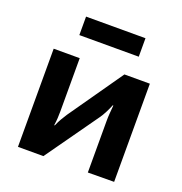

<svg xmlns="http://www.w3.org/2000/svg" viewBox="-125 -798 860 908"><g transform="rotate(20 305.0 -344.0)"><path d="M547 -494V0L415 1V-259Q415 -278 416.5 -297Q418 -316 420 -338H417Q410 -320 399.5 -299.5Q389 -279 379 -265L191 0H63V-494H194V-228Q194 -210 193 -192.5Q192 -175 189 -155H192Q200 -174 209.5 -190.5Q219 -207 229 -222L419 -494ZM454 -689V-596H155V-689Z"/></g></svg>

Font: Exo 2
Style: Bold
Weight: 700
Designer: Natanael Gama
Foundry: Natanael Gama
Version: Version 2.010